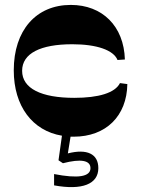

<svg xmlns="http://www.w3.org/2000/svg" viewBox="-20 -548 572 781"><path d="M280 8C411 8 496 -76 498 -206L468 -210C448 -170 381 -150 282 -150C148 -150 70 -188 70 -260C70 -331 145 -368 274 -368C374 -368 442 -344 458 -304L488 -306C484 -442 396 -528 268 -528C127 -528 36 -425 36 -262C36 -116 112 -16 232 4L218 104L236 116C309 97 348 104 348 136C348 171 297 179 200 160V206C314 227 380 201 380 136C380 78 334 56 256 76L267 8Z"/></svg>

Font: Ribes
Style: Bold
Weight: 900
Designer: Luigi Gorlero
Foundry: Collletttivo
Version: Version 2.100;Glyphs 3.1.2 (3151)